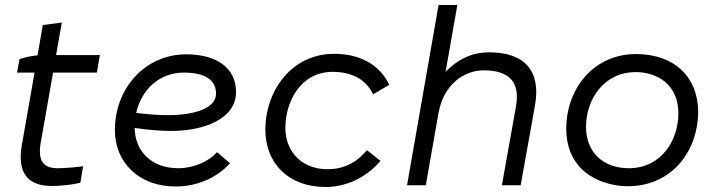

<svg xmlns="http://www.w3.org/2000/svg" viewBox="-20 -740 2864 767"><path d="M187 3C223 3 275 -3 301 -10L312 -76C289 -72 237 -68 210 -68C156 -68 129 -94 143 -172L192 -450H367L379 -520H204L227 -650L151 -640L130 -519C107 -517 80 -511 58 -504L48 -450H118L67 -159C47 -42 98 3 187 3Z M681 5C764 5 844 -27 899 -88L847 -132C814 -95 755 -68 692 -68C585 -68 519 -136 518 -229C565 -222 615 -217 664 -217C800 -217 923 -268 923 -372C923 -467 848 -523 723 -523C565 -523 439 -393 439 -220C439 -92 534 5 681 5ZM524 -289C545 -383 618 -450 714 -450C805 -450 843 -417 843 -366C843 -310 764 -280 650 -280C609 -280 565 -284 524 -289Z M1280 7C1362 7 1441 -29 1500 -97L1446 -140C1410 -97 1360 -64 1289 -64C1187 -64 1120 -132 1120 -230C1120 -331 1179 -453 1309 -453C1392 -453 1446 -417 1470 -363L1535 -401C1498 -480 1420 -525 1315 -525C1141 -525 1040 -372 1040 -223C1040 -86 1134 7 1280 7Z M1606 0H1681L1733 -296V-294C1751 -393 1826 -459 1912 -459C2014 -459 2059 -413 2041 -314L1985 0H2060L2117 -318C2142 -456 2077 -531 1933 -531C1872 -531 1813 -508 1760 -453L1807 -720H1732Z M2487 4C2671 4 2769 -145 2769 -293C2769 -428 2678 -524 2521 -524C2344 -524 2242 -377 2242 -227C2242 -38 2405 4 2487 4ZM2492 -68C2388 -68 2321 -133 2321 -233C2321 -340 2390 -452 2520 -452C2601 -452 2690 -406 2690 -287C2690 -181 2623 -68 2492 -68Z"/></svg>

Font: Fixel Display
Style: Italic
Weight: 400
Italic angle: -10°
Designer: AlfaBravo + MacPaw
Foundry: Kyrylo Tkachov, Marchela Mozhyna, Serhii Makarenko, Maria Weinstein, Zakhar Kryvoshyya
Version: Version 1.210;Glyphs 3.2 (3217)